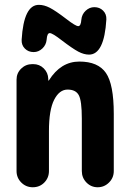

<svg xmlns="http://www.w3.org/2000/svg" viewBox="-20 -790 540 810"><path d="M460 -309.6V-68.4Q460 -40 439.9 -20Q419.9 0 392.1 0Q364.3 0 344.7 -20Q325.2 -40 325.2 -68.4V-290Q325.2 -364.3 312.5 -388.2Q299.8 -412.1 265.1 -412.1Q230.5 -412.1 208.5 -369.1Q186.5 -326.2 186.5 -237.3V-68.4Q186.5 -40 167 -20Q147.5 0 118.2 0Q89.8 0 69.8 -20Q49.8 -40 49.8 -68.4V-454.1Q49.8 -481.4 69.3 -500.5Q88.9 -519.5 116.2 -519.5H120.1Q146.5 -519.5 164.6 -501.5Q182.6 -483.4 183.6 -458V-451.2Q183.6 -450.2 184.6 -450.2Q186.5 -450.2 186.5 -451.2Q236.3 -530.3 314.9 -530.3Q393.6 -530.3 426.8 -482.4Q460 -434.6 460 -309.6ZM323.2 -707Q325.2 -729.5 341.3 -744.6Q357.4 -759.8 377.9 -759.8Q400.4 -759.8 415 -745.1Q429.7 -730.5 428.7 -708Q419.9 -559.6 355.5 -559.6Q334 -559.6 310.1 -572.3Q286.1 -585 240.2 -620.1Q201.2 -650.4 189.9 -650.4Q178.7 -650.4 176.8 -623Q174.8 -600.6 158.7 -585.4Q142.6 -570.3 122.1 -570.3Q99.6 -570.3 85 -585Q70.3 -599.6 71.3 -622.1Q80.1 -770.5 144.5 -769.5Q166 -769.5 189.9 -757.3Q213.9 -745.1 259.8 -710Q298.8 -679.7 310.1 -679.7Q321.3 -679.7 323.2 -707Z"/></svg>

Font: Rounded-X Mgen+ 1m bold
Style: Bold
Weight: 700
Designer: [Source Han Sans]
Ryoko NISHIZUKA  (kana & ideographs); Paul D. Hunt (Latin, Greek & Cyrillic); Wenlong ZHANG  (bopomofo
Version: Version 1.059.20150602